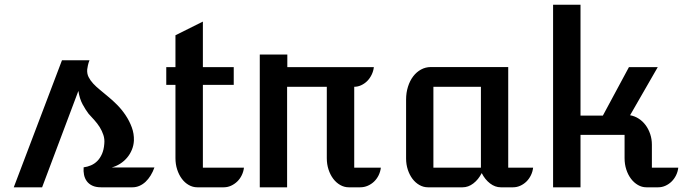

<svg xmlns="http://www.w3.org/2000/svg" viewBox="-20 -797 2906 817"><path d="M243.7 -540.5H360.8Q356.4 -529.8 354.2 -519.3Q352.1 -508.8 351.1 -502Q349.6 -483.9 356.9 -469.2Q364.3 -454.6 376.7 -441.2Q389.2 -427.7 405.5 -414.6Q421.9 -401.4 439 -386.7Q458.5 -371.1 478.5 -350.8Q498.5 -330.6 514.6 -306.4Q530.8 -282.2 540.8 -255.1Q550.8 -228 549.8 -198.7Q548.8 -178.2 541 -159.4Q533.2 -140.6 520.5 -125.7Q507.8 -110.8 491 -100.1Q474.1 -89.4 455.6 -84.5H637.2Q630.4 -65.4 620.8 -50Q611.3 -34.7 599.4 -23.4Q587.4 -12.2 573.2 -6.1Q559.1 0 543.9 0H410.2Q387.7 0 372.8 -7.1Q357.9 -14.2 349.4 -25.9Q340.8 -37.6 337.6 -53Q334.5 -68.4 335.9 -85Q351.6 -86.9 366.7 -93.3Q381.8 -99.6 393.8 -111.6Q405.8 -123.5 413.8 -141.6Q421.9 -159.7 423.8 -185.1Q425.8 -205.1 419.9 -222.7Q414.1 -240.2 404.3 -255.9Q394.5 -271.5 381.8 -285.6Q369.1 -299.8 356.9 -313Q344.2 -329.6 331.5 -353Q318.8 -376.5 313.5 -410.2L159.2 0H38.6Z M726.6 -436H687.5V-511.2H726.6V-647L843.3 -705.1V-511.2H974.6V-436H843.3V-83.5H1018.1Q1016.1 -66.4 1008.5 -51Q1001 -35.6 989.3 -24.4Q977.5 -13.2 962.9 -6.6Q948.2 0 932.1 0H819.3Q800.3 0 783.2 -9.8Q766.1 -19.5 753.7 -36.4Q741.2 -53.2 733.9 -75.7Q726.6 -98.1 726.6 -124Z M1085.4 -564.9H1202.6V-511.2H1570.8Q1568.8 -494.1 1561.3 -478.8Q1553.7 -463.4 1542.5 -452.1Q1531.2 -440.9 1516.8 -434.3Q1502.4 -427.7 1487.3 -427.7V-83.5H1600.6Q1598.6 -66.4 1591.1 -51Q1583.5 -35.6 1571.8 -24.4Q1560.1 -13.2 1544.9 -6.6Q1529.8 0 1512.7 0H1463.9Q1444.8 0 1427.7 -9.8Q1410.6 -19.5 1397.9 -36.4Q1385.3 -53.2 1377.9 -75.7Q1370.6 -98.1 1370.6 -124V-427.7H1201.7V0H1085.4Z M1708 -373.5Q1708 -402.8 1716.1 -428.2Q1724.1 -453.6 1738.3 -472.2Q1752.4 -490.7 1771.7 -501.2Q1791 -511.7 1813.5 -511.7H2142.6V-83.5H2248.5Q2246.6 -66.4 2239 -51Q2231.4 -35.6 2220 -24.4Q2208.5 -13.2 2193.8 -6.6Q2179.2 0 2163.1 0H2110.8Q2086.9 0 2065.4 -16.4Q2043.9 -32.7 2029.8 -60.5Q2015.6 -32.7 1994.1 -16.4Q1972.7 0 1948.7 0H1800.8Q1781.7 0 1764.6 -9.8Q1747.6 -19.5 1735.1 -36.1Q1722.7 -52.7 1715.3 -75Q1708 -97.2 1708 -122.6ZM2026.4 -83.5V-427.7H1824.2V-83.5Z M2333.5 -776.9H2450.2V-305.2H2545.4L2656.2 -511.2H2778.8L2661.1 -306.6Q2680.7 -303.2 2697.8 -292.2Q2714.8 -281.2 2727.3 -264.4Q2739.7 -247.6 2746.8 -226.3Q2753.9 -205.1 2753.9 -181.2V-83.5H2866.2Q2864.3 -66.4 2856.7 -51Q2849.1 -35.6 2837.6 -24.4Q2826.2 -13.2 2811.5 -6.6Q2796.9 0 2780.8 0H2730.5Q2711.4 0 2694.6 -9.8Q2677.7 -19.5 2665 -36.4Q2652.3 -53.2 2645 -75.7Q2637.7 -98.1 2637.7 -124V-223.1H2450.2V0H2333.5Z"/></svg>

Font: Atomic Age
Style: Regular
Weight: 400
Designer: James Grieshaber
Foundry: James Grieshaber
Version: Version 1.008; ttfautohint (v1.4.1) -l 6 -r 46 -G 0 -x 0 -H 